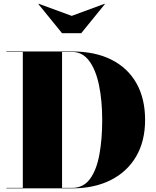

<svg xmlns="http://www.w3.org/2000/svg" viewBox="-20 -1032 854 1052"><path d="M373 -945 553.5 -1011.5 555 -1010 425 -850H320L190 -1010L191.5 -1011.5ZM375 0H15V-2.5H105V-747.5H15V-750H375Q501.5 -750 591 -704.8Q680.5 -659.5 727.8 -575.5Q775 -491.5 775 -375Q775 -258.5 725.8 -174.5Q676.5 -90.5 586.5 -45.2Q496.5 0 375 0ZM375 -747.5H320V-2.5H375Q437 -2.5 473 -51.5Q509 -100.5 524.5 -184.8Q540 -269 540 -375Q540 -481 522.5 -565.2Q505 -649.5 468.5 -698.5Q432 -747.5 375 -747.5Z"/></svg>

Font: Bodoni* 72pt Fatface
Style: Regular
Weight: 900
Version: Version 2.3